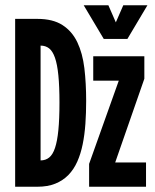

<svg xmlns="http://www.w3.org/2000/svg" viewBox="-20 -710 590 730"><path d="M528.8 -410.6 418 -92.3H535.2V0H318.8V-86.9L431.6 -403.3H334.5V-496.1H528.8ZM374.5 -562 298.3 -689.9H392.1L420.4 -625L448.7 -689.9H540.5L464.4 -562ZM307.6 -326.2Q307.6 -281.2 304.7 -239.5Q301.8 -197.8 294.4 -161.6Q287.1 -125.5 273.9 -95.7Q260.7 -65.9 240 -44.7Q219.2 -23.4 190.2 -11.7Q161.1 0 122.1 0H37.6V-638.2H122.1Q181.2 -638.2 217.5 -614.7Q253.9 -591.3 273.9 -549.6Q293.9 -507.8 300.8 -450.7Q307.6 -393.6 307.6 -326.2ZM206.1 -319.8Q206.1 -381.8 201.9 -423.6Q197.8 -465.3 189 -490.5Q180.2 -515.6 166.7 -526.1Q153.3 -536.6 134.3 -536.6V-100.1Q153.3 -100.1 167 -111.1Q180.7 -122.1 189.2 -147.7Q197.8 -173.3 201.9 -215.3Q206.1 -257.3 206.1 -319.8Z"/></svg>

Font: Code New Roman
Style: Bold
Weight: 700
Monospace: yes
Designer: Sam Radian
Foundry: Code New Roman
Version: Version 1.508 October 19, 2014